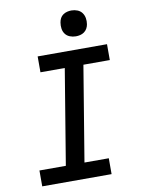

<svg xmlns="http://www.w3.org/2000/svg" viewBox="-102 -1028 804 1096"><g transform="rotate(-10 300.0 -480.0)"><path d="M52 0V-92H205L296 -643H155V-735H557V-643H404L313 -92H454V0ZM390 -810Q372 -810 355.5 -816.5Q339 -823 329 -836.5Q319 -850 316.5 -867.5Q314 -885 317 -903Q319 -916 325 -927.5Q331 -939 342 -946.5Q353 -954 365.5 -957Q378 -960 390 -960Q408 -960 424.5 -953.5Q441 -947 451 -933.5Q461 -920 464 -902.5Q467 -885 464 -867Q462 -854 455.5 -842.5Q449 -831 438.5 -823.5Q428 -816 415.5 -813Q403 -810 390 -810Z"/></g></svg>

Font: Iosevka Curly SmBdExObl
Style: Regular
Weight: 600
Width: 7
Italic angle: -9°
Monospace: yes
Designer: Belleve Invis
Foundry: Belleve Invis
Version: Version 11.1.0; ttfautohint (v1.8.3)